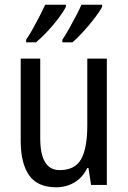

<svg xmlns="http://www.w3.org/2000/svg" viewBox="-20 -786 545 816"><path d="M434 -537V0H367L356 -72H351Q331 -31 296 -10.5Q261 10 219 10Q139 10 103.5 -41.5Q68 -93 68 -186V-537H151V-199Q151 -63 233 -63Q299 -63 325 -110Q351 -157 351 -253V-537ZM414 -757Q403 -736 381 -707.5Q359 -679 333.5 -651Q308 -623 288 -606H245V-617Q259 -638 275 -666.5Q291 -695 305 -722Q319 -749 326 -766H414ZM260 -757Q249 -735 228 -707.5Q207 -680 182 -653Q157 -626 133 -606H91V-617Q106 -639 121.5 -667Q137 -695 150.5 -721.5Q164 -748 172 -766H260Z"/></svg>

Font: Noto Sans Bengali UI Condensed
Style: Regular
Weight: 400
Width: 3
Designer: Jelle Bosma - Monotype Design Team
Foundry: Monotype Imaging Inc.
Version: Version 2.003; ttfautohint (v1.8.4.7-5d5b)